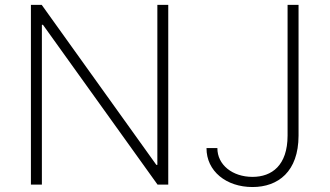

<svg xmlns="http://www.w3.org/2000/svg" viewBox="-20 -747 1334 777"><path d="M660.9 -727.3H616.8V-79.9H612.6L148.8 -727.3H105.1V0H149.5V-646.7H153.8L617.5 0H660.9ZM1143.8 -727.3V-197.8C1143.5 -77.8 1080.3 -31.2 1001.8 -31.2C920.8 -31.2 859.4 -79.9 859.7 -147.7H815.7C815.3 -54.7 895.2 9.9 1001.8 9.9C1105.8 9.9 1187.9 -52.9 1188.2 -197.8V-727.3Z"/></svg>

Font: Karasuma Gothic
Style: Thin
Weight: 200
Designer: Rasmus Andersson / Ryoko Ishizuka
Foundry: rsms
Version: Version 1.00